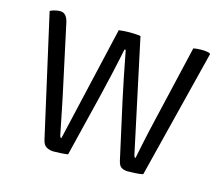

<svg xmlns="http://www.w3.org/2000/svg" viewBox="-83 -658 899 772"><g transform="rotate(15 366.0 -272.0)"><path d="M36.5 -538Q57.5 -548 78.5 -548Q104.5 -548 113 -512.5L176.5 -218Q180.5 -199.5 186.2 -170.8Q192 -142 197.8 -113Q203.5 -84 207.5 -65Q209.5 -56 214.5 -56L325 -535Q334.5 -536.5 348 -537.2Q361.5 -538 370.5 -538Q380 -538 394 -537.2Q408 -536.5 415.5 -535L516 -65Q518.5 -56 523 -56Q528 -81.5 534.5 -112.2Q541 -143 547.2 -171.2Q553.5 -199.5 558 -218L633.5 -542Q648.5 -545 667 -545Q686 -545 700.5 -541L704.5 -537L570 -1Q556.5 2 538 3Q519.5 4 507 4Q491.5 4 480.5 -2.5Q469.5 -9 465 -30.5L413.5 -263Q406 -297.5 394.5 -353.8Q383 -410 372.5 -466H367.5Q356 -410 343.5 -355Q331 -300 322 -263L257.5 0Q244 2 227.5 3Q211 4 198.5 4Q183.5 4 169.5 -2.8Q155.5 -9.5 150.5 -32.5Z"/></g></svg>

Font: Signika Negative SC Light
Style: Regular
Weight: 300
Designer: Anna Giedryś
Foundry: Anna Giedryś
Version: Version 2.000; ttfautohint (v1.8.3) -l 8 -r 50 -G 200 -x 9 -